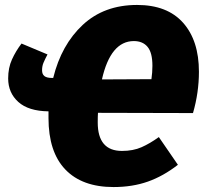

<svg xmlns="http://www.w3.org/2000/svg" viewBox="-20 -736 824 776"><path d="M376 -280Q375 -267 375 -241Q375 -126 473 -126Q518 -126 552 -141Q586 -156 622 -182L699 -70Q640 -24 577.5 -2Q515 20 439 20Q312 20 244 -51Q176 -122 176 -259V-286Q95 -287 54 -324Q13 -361 13 -419Q13 -462 28.5 -496Q44 -530 67 -560L172 -516Q162 -497 156 -483Q150 -469 150 -452Q150 -436 159.5 -428.5Q169 -421 190 -421H195Q228 -555 314.5 -635.5Q401 -716 534 -716Q656 -716 720 -644Q784 -572 784 -446Q784 -362 760 -279ZM392 -415 592 -416Q596 -443 596 -470Q596 -523 576.5 -546.5Q557 -570 521 -570Q427 -570 392 -415Z"/></svg>

Font: Fira Sans Black
Style: Italic
Weight: 900
Italic angle: -8°
Designer: Carrois Corporate & Edenspiekermann AG
Foundry: Carrois Corporate GbR & Edenspiekermann AG
Version: Version 4.203